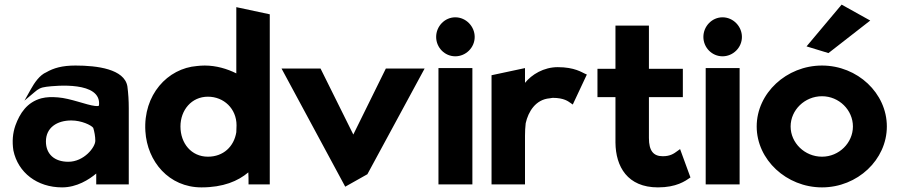

<svg xmlns="http://www.w3.org/2000/svg" viewBox="-20 -789 3894 832"><path d="M181 -476C152 -464 129 -430 114 -403L86 -353L130 -390C145 -403 156 -410 181 -413C221 -418 420 -438 409 -333C409 -331 408 -328 391 -330C355 -334 285 -363 231 -367C205 -369 183 -369 159 -363C97 -346 66 -298 47 -246C35 -212 32 -176 38 -137C58 -41 141 23 249 23C313 23 366 -11 397 -37V10H538V-320C538 -354 536 -384 532 -415C519 -490 401 -505 307 -505C249 -505 212 -494 181 -476ZM276 -88C216 -88 179 -121 179 -176C179 -236 227 -267 289 -267C333 -267 375 -247 384 -235C389 -219 393 -198 393 -179C393 -151 344 -88 276 -88Z M853 23C947 23 1011 -4 1056 -42C1057 -29 1057 -8 1057 0V10H1149V-727L1004 -758V-471C964 -491 917 -505 867 -505C854 -505 844 -504 834 -503C706 -493 600 -378 610 -220C618 -89 712 23 853 23ZM1005 -246C1005 -236 1004 -227 1004 -216C994 -154 948 -110 881 -110C809 -110 762 -168 762 -241C762 -312 810 -370 881 -370C950 -370 1005 -318 1005 -246Z M1369 -492H1200L1476 20L1572 -34L1820 -492H1652L1511 -206Z M1870 -629C1870 -583 1907 -545 1953 -545C1998 -545 2037 -582 2037 -629C2037 -675 1999 -714 1953 -714C1907 -714 1870 -675 1870 -629ZM2027 10V-494H1880V10Z M2523 -466 2514 -470C2502 -475 2470 -498 2397 -498C2336 -498 2284 -466 2255 -430V-494L2110 -463V10H2255V-201C2255 -220 2256 -237 2258 -255C2269 -305 2301 -358 2362 -363C2366 -363 2371 -365 2375 -365C2425 -365 2443 -349 2452 -343L2462 -336Z M2972 -20 2927 -143 2916 -135C2900 -123 2884 -112 2852 -112C2811 -112 2792 -136 2792 -191V-368H2939V-491H2792V-678H2647V-491H2569V-368H2647V-171C2648 -67 2699 23 2831 23C2911 23 2949 -4 2972 -20Z M3028 -629C3028 -583 3065 -545 3111 -545C3156 -545 3195 -582 3195 -629C3195 -675 3157 -714 3111 -714C3065 -714 3028 -675 3028 -629ZM3185 10V-494H3038V10Z M3475 -588 3570 -559 3751 -700 3627 -769ZM3406 -241C3406 -312 3467 -372 3542 -372C3616 -372 3676 -312 3676 -241C3676 -170 3616 -110 3542 -110C3467 -110 3406 -170 3406 -241ZM3259 -241C3259 -97 3388 23 3542 23C3696 23 3823 -97 3823 -241C3823 -385 3696 -505 3542 -505C3388 -505 3259 -385 3259 -241Z"/></svg>

Font: Bluebird
Style: SfBd
Weight: 700
Designer: Jasper
Foundry: Cannot Into Space Fonts
Version: Version 0.98